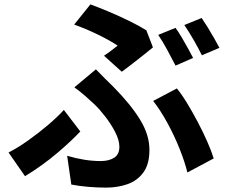

<svg xmlns="http://www.w3.org/2000/svg" viewBox="-20 -807 1040 875"><path d="M780 -680Q793 -662 808 -637Q823 -612 836.5 -587Q850 -562 860 -543L780 -508Q764 -539 742.5 -579Q721 -619 701 -648ZM899 -725Q912 -706 927.5 -681Q943 -656 957 -631Q971 -606 980 -589L900 -555Q885 -586 862.5 -625Q840 -664 820 -693ZM535 -480 454 -553Q472 -565 489 -578Q506 -591 516 -599Q484 -621 429 -648Q374 -675 318 -695L392 -787Q433 -772 479 -752.5Q525 -733 569 -711.5Q613 -690 647 -669L677 -591Q664 -580 637.5 -559Q611 -538 582.5 -516Q554 -494 535 -480ZM305 34 286 -97Q367 -73 439 -73Q476 -73 500 -88Q524 -103 524 -138Q524 -168 505 -205Q486 -242 459.5 -276Q433 -310 411 -331Q392 -349 368 -370Q344 -391 319 -409L417 -491Q439 -468 458.5 -449Q478 -430 497 -411Q576 -331 618.5 -261.5Q661 -192 661 -124Q661 -58 633 -20.5Q605 17 560.5 32.5Q516 48 464 48Q424 48 382 44.5Q340 41 305 34ZM954 -85 834 -21Q822 -70 798 -130Q774 -190 742.5 -247.5Q711 -305 678 -347L786 -404Q809 -376 833.5 -335.5Q858 -295 881.5 -250.5Q905 -206 924 -163Q943 -120 954 -85ZM346 -208Q305 -164 239.5 -108.5Q174 -53 94 -4L19 -112Q62 -134 109 -167.5Q156 -201 199 -237.5Q242 -274 271 -306Z"/></svg>

Font: Noto IKEA Simplified Chinese
Style: Bold
Weight: 700
Designer: Monotype Design Team
Foundry: Monotype Imaging Inc.
Version: Version 1.100